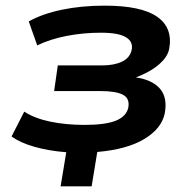

<svg xmlns="http://www.w3.org/2000/svg" viewBox="-20 -531 685 681"><path d="M195 130 215 9Q152 4 101.5 -10.5Q51 -25 21 -47L66 -135Q103 -111 158.5 -99.5Q214 -88 280 -88Q354 -88 391 -103Q428 -118 435 -149Q441 -182 416 -195Q391 -208 337 -208H172L185 -299H342Q385 -299 413 -312.5Q441 -326 447 -354Q453 -383 426.5 -399Q400 -415 338 -415Q275 -415 216 -403.5Q157 -392 112 -370L82 -455Q130 -482 199.5 -496.5Q269 -511 351 -511Q481 -511 537.5 -471.5Q594 -432 580 -357Q576 -337 560 -318.5Q544 -300 519.5 -284.5Q495 -269 461 -256H465Q522 -247 548.5 -215Q575 -183 564 -127Q552 -74 491 -37.5Q430 -1 325 8L305 130Z"/></svg>

Font: Nunito Sans 7pt SemiExpanded
Style: Bold Italic
Weight: 700
Width: 6
Italic angle: -9°
Designer: Vernon Adams
Foundry: Vernon Adams
Version: Version 3.101;gftools[0.9.27]